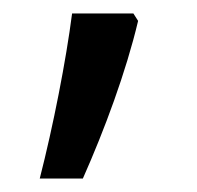

<svg xmlns="http://www.w3.org/2000/svg" viewBox="-20 -135 293 285"><path d="M185 -104 178 -115H87C78 -45 59 52 39 130H103C135 58 167 -28 185 -104Z"/></svg>

Font: Noto Sans Lao SemiCondensed
Style: Regular
Weight: 400
Width: 4
Designer: Monotype Design Team
Foundry: Monotype Imaging Inc.
Version: Version 2.004